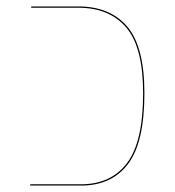

<svg xmlns="http://www.w3.org/2000/svg" viewBox="-20 -577 544 597"><path d="M74 -4H232Q325 -4 375 -70Q425 -136 425 -287Q425 -430 372.5 -491.5Q320 -553 223 -553H77V-557H223Q322 -557 375.5 -494.5Q429 -432 429 -287Q429 -134 378 -67Q327 0 232 0H74Z"/></svg>

Font: FiraGO Four
Style: Regular
Weight: 100
Designer: bBox Type
Foundry: bBox Type GmbH
Version: Version 1.001